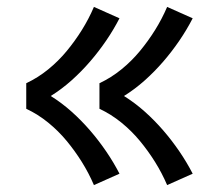

<svg xmlns="http://www.w3.org/2000/svg" viewBox="-20 -618 640 556"><path d="M464 -82Q449 -117 429 -149Q409 -181 385 -210Q361 -239 331.5 -263Q302 -287 268 -303V-377Q302 -393 331.5 -417Q361 -441 385 -470Q409 -499 429 -531Q449 -563 464 -598L538 -565Q521 -532 499.5 -500.5Q478 -469 453 -440Q428 -411 399.5 -385.5Q371 -360 339 -340Q371 -320 399.5 -294.5Q428 -269 453 -240Q478 -211 499.5 -179.5Q521 -148 538 -115ZM252 -82Q237 -117 217 -149Q197 -181 173 -210Q149 -239 119.5 -263Q90 -287 56 -303V-377Q90 -393 119.5 -417Q149 -441 173 -470Q197 -499 217 -531Q237 -563 252 -598L326 -565Q309 -532 287.5 -500.5Q266 -469 241 -440Q216 -411 187.5 -385.5Q159 -360 127 -340Q159 -320 187.5 -294.5Q216 -269 241 -240Q266 -211 287.5 -179.5Q309 -148 326 -115Z"/></svg>

Font: Nova Nerd Font
Style: Regular
Weight: 400
Designer: Belleve Invis
Foundry: Belleve Invis
Version: Version 24.1.4; ttfautohint (v1.8.4);Nerd Fonts 3.1.1